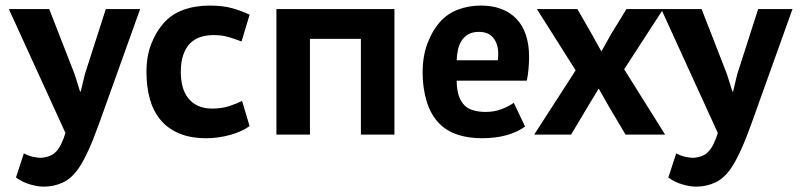

<svg xmlns="http://www.w3.org/2000/svg" viewBox="-20 -490 2915 699"><path d="M12.2 0ZM251.5 -220.2 271.5 -156.7H273.9L289.1 -220.2L365.2 -457H490.2L341.8 -43Q333 -18.6 323.7 5.4Q314.5 29.3 304.7 51Q294.9 72.8 285.2 91.1Q275.4 109.4 266.1 123Q240.7 159.7 208.5 174.6Q176.3 189.5 139.6 189.5Q117.2 189.5 89.4 181.4Q61.5 173.3 38.1 156.2L66.9 68.4Q75.7 73.2 84.7 76.4Q93.8 79.6 101.8 81.3Q109.9 83 116.5 83.7Q123 84.5 126.5 84.5Q140.1 84.5 156.5 79.3Q172.9 74.2 185.1 61Q194.8 50.8 203.9 31.7Q212.9 12.7 218.3 -5.9L12.2 -457H159.2Z M513.2 0ZM888.7 -30.8Q874 -20.5 856.2 -12.5Q838.4 -4.4 818.1 1.2Q797.9 6.8 775.9 10Q753.9 13.2 731.9 13.2Q673.3 13.2 631.8 -4.4Q590.3 -22 564 -54Q537.6 -85.9 525.4 -130.1Q513.2 -174.3 513.2 -228Q513.2 -285.2 530.3 -329.3Q547.4 -373.5 575.7 -405.8Q604 -438 647 -453.9Q689.9 -469.7 743.7 -469.7Q792.5 -469.7 827.6 -459.5Q862.8 -449.2 888.7 -436.5L859.4 -338.9Q835.9 -348.1 811.8 -355.2Q787.6 -362.3 757.8 -362.3Q731 -362.3 709.2 -355Q687.5 -347.7 671.9 -332Q655.8 -315.4 647 -289.6Q638.2 -263.7 638.2 -228Q638.2 -199.7 644.5 -175.3Q650.9 -150.9 664.8 -133.1Q678.7 -115.2 700.4 -105Q722.2 -94.7 752.9 -94.7Q787.1 -94.7 814.7 -103.8Q842.3 -112.8 861.3 -122.6Z M1293.9 -348.6H1108.4V0H986.3V-457H1416V0H1293.9Z M1518.6 0ZM1891.6 -29.3Q1865.7 -9.8 1825.7 1.7Q1785.6 13.2 1735.4 13.2Q1685.5 13.2 1647.2 0.7Q1608.9 -11.7 1581.5 -38.1Q1549.3 -69.8 1533.9 -119.1Q1518.6 -168.5 1518.6 -225.6Q1518.6 -284.7 1535.9 -331.1Q1553.2 -377.4 1580.1 -408.2Q1607.4 -439.5 1646.2 -454.6Q1685.1 -469.7 1731 -469.7Q1773.9 -469.7 1806.6 -456.8Q1839.4 -443.8 1861.6 -419.9Q1883.8 -396 1895 -361.3Q1906.2 -326.7 1906.2 -283.7Q1906.2 -262.2 1904.1 -238.3Q1901.9 -214.4 1897.9 -196.3H1642.6Q1642.6 -172.4 1647.7 -150.6Q1652.8 -128.9 1665.5 -112.8Q1678.2 -96.2 1699.7 -89.4Q1721.2 -82.5 1747.6 -82.5Q1780.3 -82.5 1806.4 -92.8Q1832.5 -103 1850.6 -115.7ZM1724.1 -374Q1700.7 -374 1685.3 -365.2Q1669.9 -356.4 1660.6 -342Q1651.4 -327.6 1647.2 -308.8Q1643.1 -290 1642.6 -270.5H1792.5Q1793.9 -285.2 1793.9 -297.4Q1793 -332 1775.1 -353Q1757.3 -374 1724.1 -374Z M1924.8 0ZM2075.7 -233.9 1934.6 -457H2082L2132.8 -368.7L2169.4 -302.7L2206.5 -368.7L2260.7 -457H2394.5L2252.4 -237.8L2401.4 0H2257.3L2196.8 -102.1L2159.7 -167.5L2120.6 -103L2059.1 0H1924.8Z M2387.2 0ZM2626.5 -220.2 2646.5 -156.7H2648.9L2664.1 -220.2L2740.2 -457H2865.2L2716.8 -43Q2708 -18.6 2698.7 5.4Q2689.5 29.3 2679.7 51Q2669.9 72.8 2660.2 91.1Q2650.4 109.4 2641.1 123Q2615.7 159.7 2583.5 174.6Q2551.3 189.5 2514.6 189.5Q2492.2 189.5 2464.4 181.4Q2436.5 173.3 2413.1 156.2L2441.9 68.4Q2450.7 73.2 2459.7 76.4Q2468.8 79.6 2476.8 81.3Q2484.9 83 2491.5 83.7Q2498 84.5 2501.5 84.5Q2515.1 84.5 2531.5 79.3Q2547.9 74.2 2560.1 61Q2569.8 50.8 2578.9 31.7Q2587.9 12.7 2593.3 -5.9L2387.2 -457H2534.2Z"/></svg>

Font: PT Astra Sans
Style: Bold
Weight: 700
Designer: A.Korolkova, I. Chaeva
Foundry: ParaType Ltd
Version: Version 1.001; ttfautohint (v1.6)